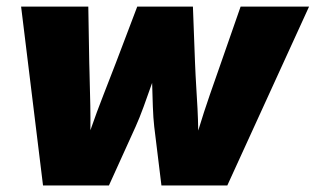

<svg xmlns="http://www.w3.org/2000/svg" viewBox="-20 -566 963 586"><path d="M111.3 0 44.4 -545.9H249.5L252.4 -375Q252.9 -360.4 253.2 -345.7Q253.4 -331.1 253.9 -315.4Q254.9 -281.2 255.6 -244.6Q256.3 -208 255.9 -168.5Q275.9 -226.1 296.1 -277.3Q316.4 -328.6 334 -375L398.9 -545.9H568.8L575.2 -375Q575.7 -356.4 576.9 -337.4Q578.1 -318.4 579.1 -298.3Q581.1 -267.6 582.8 -234.9Q584.5 -202.1 585 -167.5Q602.5 -225.1 620.4 -276.6Q638.2 -328.1 654.8 -375L714.4 -545.9H923.3L673.8 0H472.7L450.7 -179.7Q447.8 -204.6 446.5 -240.7Q445.3 -276.9 444.3 -313Q431.6 -276.9 418.5 -240.7Q405.3 -204.6 394 -179.7L312.5 0Z"/></svg>

Font: Inter Black
Style: Italic
Weight: 900
Italic angle: -9.39999°
Designer: Rasmus Andersson
Foundry: rsms
Version: Version 4.000;git-a52131595